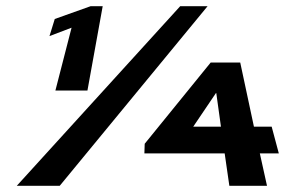

<svg xmlns="http://www.w3.org/2000/svg" viewBox="-20 -597 916 617"><path d="M139 -481 210 -508 158 -306H261L310 -577H271L156 -536ZM647 -577H559L34 0H172ZM796 -190 752 -396H657L445 -135L444 -104H702L717 0H838L815 -104H876L853 -190ZM675 -298 690 -190H601L674 -298Z"/></svg>

Font: Hussar Milosc
Style: Bold
Weight: 700
Foundry: Cannot Into Space Fonts
Version: Version 1.02